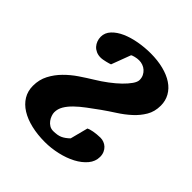

<svg xmlns="http://www.w3.org/2000/svg" viewBox="-148 -600 713 713"><g transform="rotate(45 209.0 -243.5)"><path d="M228.5 -450.2Q218.3 -450.2 207.8 -447.5Q197.3 -444.8 193.8 -442.4L165 -365.7Q162.1 -364.7 156.7 -363Q151.4 -361.3 145 -359.9Q138.7 -358.4 132.1 -357.2Q125.5 -356 119.6 -356Q106.9 -356 96.7 -360.6Q86.4 -365.2 79.6 -372.8Q72.8 -380.4 69.1 -390.4Q65.4 -400.4 65.4 -411.1Q65.4 -432.6 81.1 -449.2Q96.7 -465.8 121.6 -476.8Q146.5 -487.8 177.7 -493.4Q209 -499 240.2 -499Q277.3 -499 307.9 -491.2Q338.4 -483.4 359.6 -469.2Q380.9 -455.1 392.6 -434.3Q404.3 -413.6 404.3 -388.2Q404.3 -356.4 390.1 -332.5Q376 -308.6 354.5 -289.1Q333 -269.5 307.1 -252.9Q281.2 -236.3 257.8 -219.7Q234.9 -203.1 213.9 -187.5Q192.9 -171.9 176.8 -156.2Q160.6 -140.6 151.1 -124.5Q141.6 -108.4 141.6 -90.8Q141.6 -83.5 144.8 -74.5Q147.9 -65.4 153.8 -57.4Q159.7 -49.3 168.5 -43.9Q177.2 -38.6 188.5 -38.6Q210.4 -38.6 224.4 -44.7Q238.3 -50.8 253.4 -65.4L271.5 -135.3Q273.9 -136.7 280 -138.7Q286.1 -140.6 294.2 -142.1Q302.2 -143.6 311.5 -144.5Q320.8 -145.5 330.1 -145.5Q339.4 -145.5 348.1 -142.1Q356.9 -138.7 363.8 -132.3Q370.6 -126 375 -116.2Q379.4 -106.4 379.4 -94.2Q379.4 -69.8 363 -50.3Q346.7 -30.8 320.3 -16.8Q293.9 -2.9 261 4.6Q228 12.2 195.3 12.2Q156.2 12.2 123.3 4.4Q90.3 -3.4 66.4 -18.3Q42.5 -33.2 29.3 -54.9Q16.1 -76.7 16.1 -104.5Q16.1 -136.7 29.8 -162.8Q43.5 -189 64.7 -210.4Q85.9 -231.9 111.6 -249.3Q137.2 -266.6 161.1 -281.2Q184.6 -295.4 206.3 -311.8Q228 -328.1 244.6 -344.2Q261.2 -360.4 271.2 -374.8Q281.2 -389.2 281.2 -399.9Q281.2 -411.6 276.6 -420.9Q272 -430.2 264.6 -436.8Q257.3 -443.4 247.8 -446.8Q238.3 -450.2 228.5 -450.2Z"/></g></svg>

Font: Charis SIL Eur
Style: Bold Italic
Weight: 700
Italic angle: -11°
Foundry: SIL International
Version: Version 5.000